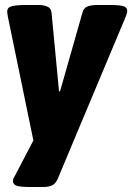

<svg xmlns="http://www.w3.org/2000/svg" viewBox="-20 -545 531 771"><path d="M103 206Q63 206 47.5 201Q32 196 32 182Q32 176 35 169.5Q38 163 42 157L114 19L12 -476Q9 -491 9 -499Q9 -516 29 -520.5Q49 -525 84 -525H136Q153 -525 169 -519Q185 -513 187 -494L217 -178H221L311 -494Q316 -514 332.5 -519.5Q349 -525 370 -525H422Q458 -525 474.5 -520.5Q491 -516 491 -501Q491 -496 489 -490Q487 -484 484 -476L211 175Q202 194 188 200Q174 206 153 206Z"/></svg>

Font: Asap Semi Condensed Semi Condensed Black
Style: Italic
Weight: 900
Width: 4
Italic angle: -6°
Designer: Pablo Cosgaya
Foundry: Omnibus-Type
Version: Version 3.001; ttfautohint (v1.8.4.7-5d5b)